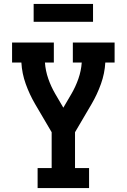

<svg xmlns="http://www.w3.org/2000/svg" viewBox="-20 -950 640 970"><path d="M170 0V-101H241V-282L157 -425Q129 -473 110 -526Q91 -579 88 -634H41V-735H252V-634H207Q210 -592 224 -552Q238 -512 259 -476L300 -406L341 -476Q362 -512 376 -552Q390 -592 393 -634H348V-735H559V-634H512Q509 -579 490 -526Q471 -473 443 -425L359 -282V-101H430V0ZM150 -840V-930H450V-840Z"/></svg>

Font: Iosevka Curly Slab Extended
Style: Bold
Weight: 700
Width: 7
Monospace: yes
Designer: Belleve Invis
Foundry: Belleve Invis
Version: Version 11.1.0; ttfautohint (v1.8.3)